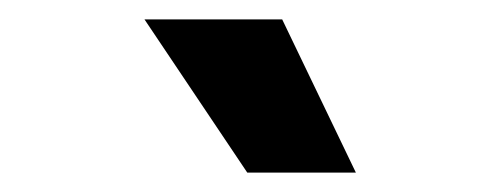

<svg xmlns="http://www.w3.org/2000/svg" viewBox="-20 -778 516 198"><path d="M129 -758H271L347 -600H235Z"/></svg>

Font: Asta Sans
Style: Bold
Weight: 700
Designer: 42dot
Version: Version 1.000